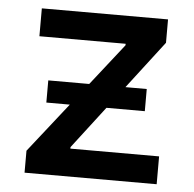

<svg xmlns="http://www.w3.org/2000/svg" viewBox="-44 -590 640 634"><g transform="rotate(5 275.5 -272.5)"><path d="M203.8 -92.3H497.9V0H60V-72.8L189.3 -236.9H111.5V-310.4H247.2L355.5 -448.2V-453.1H69.6V-545.5H487.9V-468L367.2 -310.4H437.9V-236.9H310.7L203.8 -97.3Z"/></g></svg>

Font: TID UI Medium
Style: Regular
Weight: 500
Designer: The TID Project Authors
Foundry: Bakken & Bæck
Version: Version 1.001;hotconv 1.0.109;makeotfexe 2.5.65596